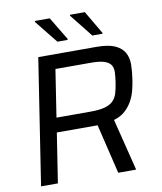

<svg xmlns="http://www.w3.org/2000/svg" viewBox="-95 -959 870 1034"><g transform="rotate(-10 340.5 -441.5)"><path d="M45 0ZM45 0 151 -688H468Q533 -688 569 -672Q605 -656 621 -628Q637 -600 636.5 -562Q636 -524 629 -479Q625 -452 617.5 -422.5Q610 -393 595 -366Q580 -339 556 -317Q532 -295 494 -284L565 0H467L402 -271H390H179L137 0ZM191 -350H377Q426 -350 455 -358Q484 -366 500.5 -382Q517 -398 524.5 -422Q532 -446 537 -479Q542 -512 543 -536.5Q544 -561 533 -577Q522 -593 496.5 -601Q471 -609 423 -609H231ZM514 -752V-757L440 -883H359L358 -878L458 -752ZM322 -752 324 -757 248 -883H167L166 -878L267 -752Z"/></g></svg>

Font: Azeri Sans
Style: Italic
Weight: 400
Designer: Hector Gatti & Omnibus-Type (original fonts) / Cristiano Sobral (main changes and remastering)
Foundry: Omnibus-Type
Version: Version 0.07;August 21, 2020;FontCreator 13.0.0.2681 64-bit;